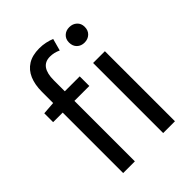

<svg xmlns="http://www.w3.org/2000/svg" viewBox="-226 -931 1053 1053"><g transform="rotate(-45 300.0 -404.5)"><path d="M106.9 0V-630Q106.9 -685.2 123.9 -725.3Q141 -765.4 176.1 -787.4Q211.2 -809.3 265.2 -809.3Q290.3 -809.3 313.4 -804.3Q336.5 -799.2 355.5 -791.6L336.3 -721.2Q306.3 -735.6 274.7 -735.6Q235.9 -735.6 216.8 -708.7Q197.7 -681.7 197.7 -628.9V0ZM32.7 -469V-537.6L111.2 -543.4H313.3V-469ZM417.2 0V-543.4H508.5V0ZM463.5 -655.3Q437.1 -655.3 420 -671.8Q402.9 -688.2 402.9 -716.2Q402.9 -742.6 420 -758.7Q437.1 -774.9 463.5 -774.9Q489.8 -774.9 507.4 -758.7Q525 -742.6 525 -716.2Q525 -688.2 507.4 -671.8Q489.8 -655.3 463.5 -655.3Z"/></g></svg>

Font: Noto Sans JP
Style: Regular
Weight: 100
Designer: Ryoko NISHIZUKA 西塚涼子 (kana, bopomofo & ideographs); Paul D. Hunt (Latin, Greek & Cyrillic); Sandoll Communications 산돌커뮤니
Foundry: Adobe
Version: Version 2.004;hotconv 1.0.118;makeotfexe 2.5.65603